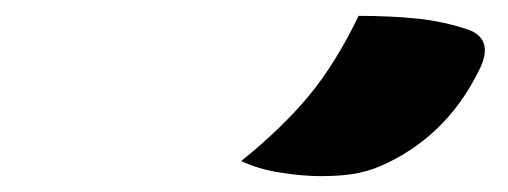

<svg xmlns="http://www.w3.org/2000/svg" viewBox="-20 -833 640 242"><path d="M432 -813Q473 -813 506.5 -809.5Q540 -806 572 -795Q601 -783 586 -749Q547 -666 469 -628Q451 -619 432 -615Q413 -611 384 -611Q361 -611 333 -615.5Q305 -620 284 -630Q336 -672 369.5 -712.5Q403 -753 432 -813Z"/></svg>

Font: Recursive Mn Csl St Blk
Style: Italic
Weight: 900
Italic angle: -15°
Monospace: yes
Version: Version 1.079;hotconv 1.0.112;makeotfexe 2.5.65598; ttfautoh